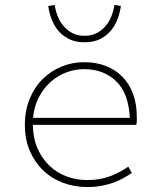

<svg xmlns="http://www.w3.org/2000/svg" viewBox="-20 -740 640 772"><path d="M330 12Q279 12 233.5 -5Q188 -22 154 -54.5Q120 -87 100 -133Q80 -179 80 -238Q80 -296 99.5 -343Q119 -390 152 -422.5Q185 -455 228 -472.5Q271 -490 318 -490Q366 -490 405 -475Q444 -460 472 -431.5Q500 -403 515 -362.5Q530 -322 530 -270Q530 -262 530 -254.5Q530 -247 528 -238H112Q113 -184 131 -143Q149 -102 179 -73.5Q209 -45 248 -30.5Q287 -16 330 -16Q381 -16 421.5 -31Q462 -46 496 -70L510 -44Q494 -34 476.5 -24Q459 -14 437 -6Q415 2 389 7Q363 12 330 12ZM318 -462Q282 -462 247 -449Q212 -436 183.5 -410.5Q155 -385 136 -348.5Q117 -312 113 -266H502Q497 -366 446.5 -414Q396 -462 318 -462ZM320 -570Q282 -570 255.5 -584Q229 -598 212 -619.5Q195 -641 186 -667Q177 -693 174 -716L200 -720Q203 -698 211.5 -676Q220 -654 235 -636Q250 -618 271 -607Q292 -596 320 -596Q348 -596 369 -607Q390 -618 405 -636Q420 -654 428.5 -676Q437 -698 440 -720L466 -716Q463 -693 454 -667Q445 -641 428 -619.5Q411 -598 384.5 -584Q358 -570 320 -570Z"/></svg>

Font: Source Code Pro ExtraLight
Style: Regular
Weight: 200
Monospace: yes
Designer: Paul D. Hunt, Teo Tuominen
Foundry: Adobe Systems Incorporated
Version: Version 2.030;PS 1.000;hotconv 16.6.51;makeotf.lib2.5.65220